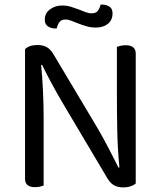

<svg xmlns="http://www.w3.org/2000/svg" viewBox="-20 -810 700 836"><path d="M133 5Q89 5 89 -31V-596Q107 -614 143 -614Q167 -614 184 -604.5Q201 -595 215 -570L406 -250Q418 -229 431 -205.5Q444 -182 456 -158.5Q468 -135 478.5 -114.5Q489 -94 496 -80L500 -81Q492 -162 490.5 -244Q489 -326 489 -404V-606Q495 -608 505 -610.5Q515 -613 527 -613Q571 -613 571 -577V-11Q562 -3 548 1.5Q534 6 517 6Q493 6 476 -3.5Q459 -13 445 -38L255 -358Q243 -378 229.5 -402Q216 -426 203.5 -449Q191 -472 180.5 -493Q170 -514 163 -528L159 -527Q164 -479 167 -417.5Q170 -356 170 -301V-2Q165 0 154.5 2.5Q144 5 133 5ZM250 -786Q271 -786 289 -780.5Q307 -775 322.5 -769Q338 -763 352 -757.5Q366 -752 379 -752Q397 -752 405.5 -762.5Q414 -773 418 -790H424Q442 -790 456 -781.5Q470 -773 470 -752Q470 -723 450 -706.5Q430 -690 397 -690Q376 -690 357 -695.5Q338 -701 321.5 -707.5Q305 -714 291 -719.5Q277 -725 265 -725Q247 -725 239 -714Q231 -703 227 -686H221Q203 -686 189 -695Q175 -704 175 -724Q175 -753 198 -769.5Q221 -786 250 -786Z"/></svg>

Font: Baloo Thambi 2
Style: Regular
Weight: 400
Designer: Aadarsh Rajan and Ek Type
Foundry: Ek Type
Version: Version 1.640;hotconv 1.0.111;makeotfexe 2.5.65597; ttfautoh